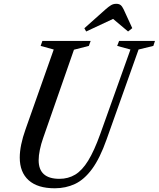

<svg xmlns="http://www.w3.org/2000/svg" viewBox="-20 -976 832 1006"><path d="M267 10.5Q177 10.5 130.2 -31.5Q83.5 -73.5 83.5 -150.5Q83.5 -213.5 114 -299L261.5 -716.5L193 -735.5L202 -761.5H455L445.5 -735.5L367.5 -715.5L206 -252.5Q195 -221.5 188.8 -191.2Q182.5 -161 182.5 -136.5Q182.5 -39 291.5 -39Q337.5 -39 374 -61Q410.5 -83 442 -134.2Q473.5 -185.5 505 -273L663.5 -716.5L594 -735.5L604 -761.5H792L783.5 -735.5L706 -716.5L538.5 -245.5Q503.5 -146.5 462.5 -90.8Q421.5 -35 373 -12.2Q324.5 10.5 267 10.5ZM431.5 -811 422 -828 532.5 -926.5Q549.5 -941.5 561.8 -948.8Q574 -956 589 -956Q604 -956 612.2 -949.2Q620.5 -942.5 628 -926.5L673 -828.5L651 -811L572.5 -877Z"/></svg>

Font: Libre Caslon Condensed Medium Italic
Style: Regular
Weight: 500
Italic angle: -22.583°
Designer: Pablo Impallari, Rodrigo Fuenzalida, Katja Schimmel, Ertekin Erdin
Foundry: Pablo Impallari, Rodrigo Fuenzalida
Version: Version 2.000; ttfautohint (v1.8.4.7-5d5b);gftools[0.9.33]